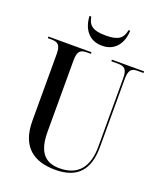

<svg xmlns="http://www.w3.org/2000/svg" viewBox="-164 -1016 955 1131"><g transform="rotate(20 313.0 -450.5)"><path d="M327 -771C412 -771 452 -836 454 -911H444C434 -857 406 -835 327 -835C248 -835 219 -857 210 -911H199C202 -836 242 -771 327 -771ZM318 10C459 10 521 -65 521 -207V-631C521 -692 539 -704 577 -704H613V-714H411V-704H451C493 -704 511 -692 511 -633V-206C511 -81 458 -7 339 -7C254 -7 200 -51 200 -185V-631C200 -692 218 -704 260 -704H283V-714H13V-704H34C75 -704 94 -692 94 -634V-216C94 -53 183 10 318 10Z"/></g></svg>

Font: Noto Serif Display Condensed Medium
Style: Regular
Weight: 500
Width: 3
Designer: Monotype Design Team
Foundry: Monotype Imaging Inc.
Version: Version 2.009